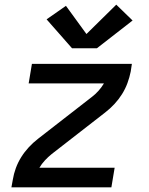

<svg xmlns="http://www.w3.org/2000/svg" viewBox="-20 -804 640 824"><path d="M29 0 35 -33Q39 -58 48 -82.5Q57 -107 71 -129.5Q85 -152 103.5 -172Q122 -192 144 -209L373 -387Q389 -399 402.5 -414Q416 -429 426 -446H103L117 -530H546L541 -497Q536 -472 527 -447.5Q518 -423 504 -400.5Q490 -378 471.5 -358Q453 -338 431 -321L202 -143Q187 -131 173 -116Q159 -101 149 -84H472L458 0ZM289 -597 180 -721 263 -779 351 -658 479 -784 549 -716 396 -597Z"/></svg>

Font: Iosevka Curly MdExObl
Style: Regular
Weight: 500
Width: 7
Italic angle: -9°
Monospace: yes
Designer: Belleve Invis
Foundry: Belleve Invis
Version: Version 11.1.0; ttfautohint (v1.8.3)